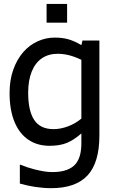

<svg xmlns="http://www.w3.org/2000/svg" viewBox="-20 -752 593 978"><path d="M321.8 -636.7H217.3V-731.9H321.8ZM85.9 87.4Q116.2 100.6 154.3 110.4Q184.1 117.7 204.6 121.1Q225.1 124.5 248 124.5Q290 124.5 319.8 113.5Q349.6 102.5 366.2 82Q381.3 62.5 387.9 36.6Q394.5 10.7 394.5 -24.4V-72.3Q356 -38.6 320.1 -23.9Q284.2 -9.3 232.4 -9.3Q169.9 -9.3 124 -40.5Q78.1 -71.8 53.5 -132.1Q28.8 -192.4 28.8 -277.8Q28.8 -343.8 47.4 -396.5Q65.9 -449.2 99.1 -487.3Q129.9 -522.5 171.6 -541.5Q213.4 -560.5 258.8 -560.5Q299.3 -560.5 330.3 -551.3Q361.3 -542 394.5 -522L399.9 -545.4H486.3V-62Q486.3 76.2 426 141.4Q365.7 206.5 240.7 206.5Q201.7 206.5 159.9 200.2Q118.2 193.8 81.1 183.1V87.4ZM394.5 -447.3Q360.8 -463.4 331.8 -470.7Q302.7 -478 273.4 -478Q227.1 -478 193.4 -455.1Q159.7 -432.1 141.6 -387.5Q123.5 -342.8 123.5 -279.8Q123.5 -187 154.5 -140.6Q185.5 -94.2 252.9 -94.2Q288.6 -94.2 326.4 -108.4Q364.3 -122.6 394.5 -147.9Z"/></svg>

Font: SG Kara Bold
Style: Regular
Weight: 400
Designer: Damoon Khanjanzadeh
Version: Version 1.000